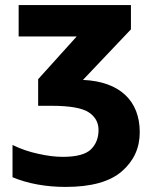

<svg xmlns="http://www.w3.org/2000/svg" viewBox="-20 -734 616 764"><path d="M54.2 -713.9V-588.9H285.2L131.8 -418.9V-313H186C257.8 -313 307.1 -304.2 333 -287.1C358.9 -270 372.1 -246.6 372.1 -216.8C372.1 -185.5 362.3 -160.2 342.3 -140.1C322.3 -120.1 284.7 -109.9 230 -109.9C200.7 -109.9 168 -113.8 131.8 -122.1C95.2 -129.9 61.5 -141.6 29.8 -157.2V-28.8C90.3 -3.4 162.6 9.8 241.2 9.8C342.3 9.8 417 -10.7 464.8 -52.2C512.2 -93.3 536.1 -145 536.1 -208C536.1 -333 456.5 -409.7 310.1 -416L501 -617.2V-713.9Z"/></svg>

Font: Avrile Sans
Style: Bold
Weight: 700
Designer: Monotype Design Team, Google (font), Stefan Peev (BGR Cyrillic), Cristiano Sobral (main changes)
Foundry: The Avrile Sans Project Authors
Version: Version 3.110